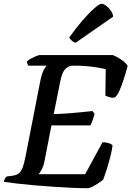

<svg xmlns="http://www.w3.org/2000/svg" viewBox="-30 -995 695 1015"><path d="M432 0Q401 0 355 -2Q309 -4 256 -7.5Q203 -11 151 -15.5Q99 -20 56.5 -25Q14 -30 -10 -34Q-8 -43 -3.5 -51Q1 -59 5 -62L36 -66Q58 -69 70.5 -79.5Q83 -90 90.5 -111Q98 -132 105 -168L183 -567Q191 -606 201.5 -625.5Q212 -645 218 -648H120Q118 -651 115 -657Q112 -663 113 -671Q120 -678 134 -685.5Q148 -693 161.5 -698.5Q175 -704 181 -704H566Q587 -696 610 -680.5Q633 -665 645 -647Q635 -610 624 -575.5Q613 -541 601.5 -516Q590 -491 579 -481Q566 -476 549.5 -481Q533 -486 527 -490L529 -629Q514 -633 488.5 -637.5Q463 -642 431 -645Q399 -648 362 -648Q337 -648 322.5 -636.5Q308 -625 300.5 -606.5Q293 -588 289 -567L254 -392Q295 -393 329.5 -395.5Q364 -398 396.5 -401.5Q429 -405 459 -408L470 -393Q464 -371 458 -355Q452 -339 447 -332H242L205 -142Q200 -116 190.5 -99Q181 -82 174 -74H420L512 -243Q531 -243 547 -237.5Q563 -232 565 -225Q561 -196 552 -161.5Q543 -127 533 -96Q523 -65 516 -46Q507 -38 490.5 -27Q474 -16 458 -8Q442 0 432 0ZM370 -769Q358 -772 348.5 -781Q339 -790 336 -797Q374 -850 408.5 -889.5Q443 -929 469.5 -952Q496 -975 507 -975Q517 -975 531 -964.5Q545 -954 556 -938.5Q567 -923 568 -907Z"/></svg>

Font: Texturina Medium 12pt SemiBold
Style: Italic
Weight: 600
Italic angle: -11°
Version: Version 1.002